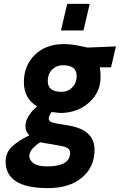

<svg xmlns="http://www.w3.org/2000/svg" viewBox="-20 -739 617 989"><path d="M226 230C301 230 360 212 403 175C446 139 467 91 467 32C467 32 467 32 467 32C467 -38 420 -80 325 -94C325 -94 325 -94 325 -94C288 -99 263 -104 250 -108C237 -112 231 -119 231 -128C231 -137 236 -149 246 -162C246 -162 289 -157 289 -157C289 -157 289 -157 289 -157C349 -157 399 -175 439 -211C478 -246 498 -290 498 -341C498 -341 498 -341 498 -341C498 -360 497 -377 494 -392C494 -392 552 -392 552 -392C552 -392 577 -500 577 -500C577 -500 431 -494 431 -494C431 -494 412 -498 412 -498C412 -498 412 -498 412 -498C373 -507 339 -512 310 -512C310 -512 310 -512 310 -512C248 -512 198 -494 160 -457C122 -420 103 -373 103 -316C103 -259 126 -218 171 -191C171 -191 156 -177 156 -177C156 -177 156 -177 156 -177C146 -168 136 -155 126 -139C116 -123 111 -106 111 -89C111 -71 118 -55 131 -42C131 -42 131 -42 131 -42C94 -24 65 -5 43 15C20 36 9 62 9 93C9 93 9 93 9 93C9 184 81 230 226 230C226 230 226 230 226 230ZM188 -6C188 -6 188 -6 188 -6C193 -5 212 -1 247 4C281 10 302 14 310 16C318 18 325 22 332 27C338 32 341 39 341 48C341 48 341 48 341 48C341 95 302 118 223 118C223 118 223 118 223 118C191 118 168 113 153 102C138 91 131 79 131 65C131 51 137 37 150 24C162 11 175 1 188 -6ZM296 -266C249 -266 226 -285 226 -322C226 -322 226 -322 226 -322C226 -345 233 -365 248 -380C263 -395 282 -403 305 -403C305 -403 305 -403 305 -403C352 -403 375 -384 375 -347C375 -347 375 -347 375 -347C375 -324 368 -305 353 -290C338 -274 319 -266 296 -266C296 -266 296 -266 296 -266ZM410 -582C410 -582 442 -719 442 -719C442 -719 326 -719 326 -719C326 -719 294 -582 294 -582C294 -582 410 -582 410 -582Z"/></svg>

Font: My Font
Style: Bold Italic
Weight: 500
Version: Version 0.001